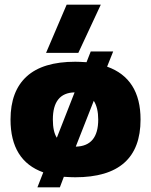

<svg xmlns="http://www.w3.org/2000/svg" viewBox="-20 -748 646 821"><path d="M265 -728H411L315 -522H177ZM165 -11Q25 -61 25 -237Q25 -358 94 -421Q163 -484 302 -484Q318 -484 350 -482L368 -528H464L438 -463Q581 -412 581 -237Q581 10 302 10Q285 10 253 8L236 53H140ZM299 -353Q206 -351 206 -237Q206 -185 223 -159ZM400 -237Q400 -287 381 -317L304 -121Q400 -123 400 -237Z"/></svg>

Font: Kanit Bold
Style: Regular
Weight: 700
Designer: Katatrad Team
Foundry: CadsonDemak
Version: Version 1.000